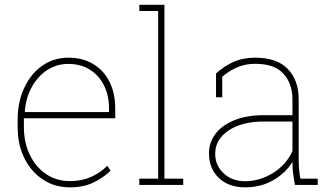

<svg xmlns="http://www.w3.org/2000/svg" viewBox="-20 -782 1398 812"><path d="M275.4 10.3Q211.4 10.3 162.1 -22.5Q112.3 -54.7 83.5 -112.1Q54.7 -169.4 54.7 -244.1V-275.4Q54.7 -351.6 82.5 -410.6Q110.4 -470.2 158.9 -504.2Q207.5 -538.1 269 -538.1Q329.1 -538.1 373.5 -511.7Q418.5 -484.9 442.9 -436.5Q467.3 -388.2 467.3 -322.3V-281.7H81.1V-244.1Q81.1 -178.7 106 -127.4Q130.9 -75.7 174.8 -45.9Q218.8 -16.1 275.4 -16.1Q325.7 -16.1 364.5 -33.4Q403.3 -50.8 433.6 -80.6L447.8 -60.1Q415 -28.8 373.5 -9.3Q332 10.3 275.4 10.3ZM85 -311 86.4 -308.1H440.9V-324.2Q440.9 -378.4 419.9 -420.4Q398.9 -462.9 360.1 -487.3Q321.3 -511.7 269 -511.7Q219.7 -511.7 179.2 -485.4Q139.2 -459 114.3 -413.6Q89.4 -368.2 85 -311Z M754.9 -26.4V0H569.3V-26.4H648.9V-735.4H569.3V-761.7H675.3V-26.4Z M1016.6 10.3Q947.3 10.3 905.5 -29.5Q863.8 -69.3 863.8 -133.8Q863.8 -180.7 892.6 -217.8Q921.4 -253.9 973.1 -274.4Q1024.9 -294.9 1095.2 -294.9H1216.8V-362.3Q1216.8 -428.2 1178.7 -470.2Q1140.6 -512.2 1059.1 -512.2Q1016.1 -512.2 980.5 -496.1Q944.8 -480 919.9 -457V-370.6H893.6V-471.2Q926.3 -501.5 966.6 -519.8Q1006.8 -538.1 1059.6 -538.1Q1150.9 -538.1 1197 -490.5Q1243.2 -442.9 1243.2 -361.3V-106.4Q1243.2 -85.9 1244.9 -65.9Q1246.6 -45.9 1250.5 -26.4H1323.7V0H1227.5Q1221.2 -34.7 1219 -53Q1216.8 -71.3 1216.8 -97.2Q1187 -49.3 1135 -19.5Q1083 10.3 1016.6 10.3ZM1016.6 -15.6Q1076.7 -15.6 1132.8 -49.3Q1189 -83 1216.8 -142.6V-268.1H1096.7Q1003.4 -268.1 946.8 -230.2Q890.1 -192.4 890.1 -131.8Q890.1 -82.5 925.8 -49.1Q961.4 -15.6 1016.6 -15.6Z"/></svg>

Font: Battambang Thin
Style: Regular
Weight: 100
Designer: Danh Hong
Version: Version 8.002; ttfautohint (v1.8.3)